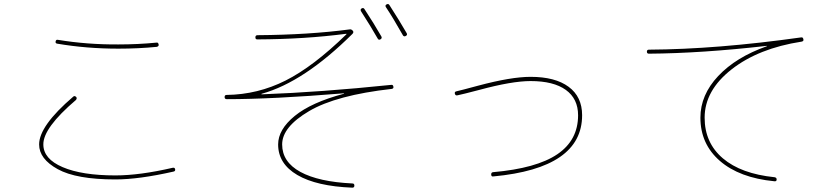

<svg xmlns="http://www.w3.org/2000/svg" viewBox="-20 -871 4040 932"><path d="M256.8 -659.2Q248 -661.1 250 -669.9Q252 -679.7 260.7 -677.7Q403.3 -654.3 554.7 -655.3Q649.4 -655.3 739.3 -664.1Q748 -666 750 -655.3Q752 -646.5 741.2 -643.6Q651.4 -634.8 554.7 -634.8Q399.4 -634.8 256.8 -659.2ZM540 0Q350.6 0 260.3 -49.8Q169.9 -99.6 169.9 -169.9Q169.9 -259.8 335 -401.4Q341.8 -408.2 349.6 -400.4Q355.5 -394.5 348.6 -385.7Q189.5 -250 190.4 -169.9Q190.4 -99.6 284.2 -59.6Q377.9 -19.5 540 -19.5Q658.2 -19.5 818.4 -56.6Q828.1 -58.6 830.1 -49.8Q832 -40 822.3 -38.1Q654.3 0 540 0Z M1081.1 -389.6Q1070.3 -389.6 1070.3 -399.9Q1070.3 -410.2 1080.1 -410.2Q1231.4 -412.1 1366.2 -480Q1501 -547.9 1661.1 -704.1Q1662.1 -705.1 1662.1 -706.1Q1662.1 -707 1660.2 -707Q1459 -680.7 1228.5 -679.7Q1219.7 -679.7 1219.7 -689.9Q1219.7 -700.2 1230.5 -700.2Q1481.4 -702.1 1678.7 -728.5Q1686.5 -729.5 1693.4 -720.7Q1698.2 -713.9 1690.4 -706.1Q1455.1 -472.7 1251 -416Q1249 -416 1249 -414.1Q1249 -413.1 1251 -413.1Q1539.1 -423.8 1878.9 -459Q1887.7 -460.9 1889.6 -450.2Q1891.6 -441.4 1881.8 -439.5Q1612.3 -409.2 1481 -332Q1349.6 -254.9 1349.6 -169.9Q1349.6 -85 1438 -36.6Q1526.4 11.7 1690.4 19.5Q1700.2 19.5 1700.2 29.8Q1700.2 40 1690.4 40Q1516.6 33.2 1423.3 -21.5Q1330.1 -76.2 1330.1 -169.9Q1330.1 -242.2 1410.6 -308.1Q1491.2 -374 1649.4 -416Q1650.4 -416 1650.4 -417Q1650.4 -418 1648.4 -418Q1301.8 -389.6 1081.1 -389.6ZM1813.5 -683.6Q1780.3 -742.2 1732.4 -816.4Q1727.5 -825.2 1735.4 -830.1Q1744.1 -835 1749 -827.1Q1795.9 -755.9 1831.1 -694.3Q1835.9 -685.5 1827.1 -680.2Q1818.4 -674.8 1813.5 -683.6ZM1935.5 -700.2Q1885.7 -788.1 1853.5 -835.9Q1847.7 -844.7 1856.4 -849.6Q1865.2 -854.5 1870.1 -846.7Q1918 -772.5 1954.1 -710Q1959 -701.2 1949.7 -696.3Q1940.4 -691.4 1935.5 -700.2Z M2200.2 -408.2Q2190.4 -406.2 2188 -416Q2185.5 -425.8 2195.3 -427.7Q2217.8 -432.6 2300.8 -455.1Q2460.9 -498 2555.7 -498Q2674.8 -498 2740.2 -449.7Q2805.7 -401.4 2805.7 -311.5Q2805.7 -54.7 2375 -14.6Q2364.3 -12.7 2364.3 -24.4Q2364.3 -34.2 2373 -35.2Q2584 -53.7 2685.1 -122.1Q2786.1 -190.4 2786.1 -311.5Q2786.1 -391.6 2726.6 -434.6Q2667 -477.5 2555.7 -477.5Q2464.8 -477.5 2306.6 -434.6Q2224.6 -413.1 2200.2 -408.2Z M3129.9 -610.4Q3120.1 -610.4 3120.1 -620.1Q3120.1 -629.9 3129.9 -629.9Q3459 -631.8 3869.1 -689.5Q3877.9 -691.4 3879.9 -679.7Q3881.8 -670.9 3871.1 -668.9Q3662.1 -636.7 3531.2 -534.2Q3400.4 -431.6 3400.4 -299.8Q3400.4 -177.7 3488.8 -102.5Q3577.1 -27.3 3740.2 -10.7Q3750 -8.8 3750 0Q3750 10.7 3738.3 8.8Q3569.3 -7.8 3474.6 -89.8Q3379.9 -171.9 3379.9 -299.8Q3379.9 -410.2 3466.3 -502Q3552.7 -593.8 3702.1 -646.5Q3703.1 -646.5 3703.1 -647.5Q3703.1 -648.4 3702.1 -648.4Q3385.7 -612.3 3129.9 -610.4Z"/></svg>

Font: Rounded-L Mgen+ 2m thin
Style: Regular
Weight: 100
Designer: [Source Han Sans]
Ryoko NISHIZUKA  (kana & ideographs); Paul D. Hunt (Latin, Greek & Cyrillic); Wenlong ZHANG  (bopomofo
Version: Version 1.059.20150602